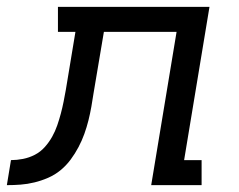

<svg xmlns="http://www.w3.org/2000/svg" viewBox="-76 -540 696 560"><path d="M365 0 439 -447H227L197 -269Q194 -249 190.5 -229Q187 -209 182 -189Q177 -169 170 -149.5Q163 -130 153 -111Q143 -92 130 -74.5Q117 -57 100.5 -43.5Q84 -30 64.5 -21.5Q45 -13 24.5 -8Q4 -3 -16 -1.5Q-36 0 -56 0L-44 -73Q-27 -73 -9 -76.5Q9 -80 25.5 -88.5Q42 -97 54.5 -111Q67 -125 76 -141Q85 -157 91 -174.5Q97 -192 101.5 -209Q106 -226 109.5 -243.5Q113 -261 116 -278L144 -447H93V-520H535L461 -73H512V0Z"/></svg>

Font: Iosevka HT Extended
Style: Italic
Weight: 400
Width: 7
Italic angle: -9°
Monospace: yes
Designer: Belleve Invis
Foundry: Belleve Invis
Version: Version 32.3.0; ttfautohint (v1.8.4)